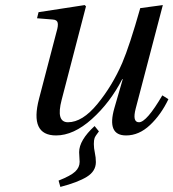

<svg xmlns="http://www.w3.org/2000/svg" viewBox="-20 -522 684 757"><path d="M211 190Q259 171 276.5 154.5Q294 138 294 116Q294 111 293 97.5Q292 84 292 78Q292 31 353 -25L370 -4Q356 14 353 22Q350 30 350 46Q350 62 354 80.5Q358 99 358 117Q358 153 322.5 175Q287 197 218 215ZM126 -450 132 -474 314 -502 319 -497 223 -128Q200 -40 248 -40Q305 -40 364 -112Q423 -184 462 -274Q491 -342 533 -490L622 -502L515 -94Q501 -40 528 -40Q558 -40 620 -146L644 -131Q615 -70 571.5 -29Q528 12 477 12Q400 12 431 -96L464 -210H462Q414 -117 342 -52.5Q270 12 201 12Q96 12 134 -133L203 -397Q210 -420 207.5 -432Q205 -444 188 -445Z"/></svg>

Font: Heuristica
Style: Italic
Weight: 400
Italic angle: -13°
Version: Version 1.0.2